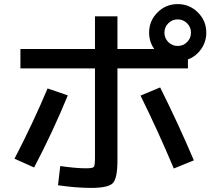

<svg xmlns="http://www.w3.org/2000/svg" viewBox="-20 -870 1040 940"><path d="M555 -535V-85Q555 3 532.5 26.5Q510 50 425 50Q355 50 264 37L275 -57Q352 -46 402 -46Q434 -46 439.5 -53Q445 -60 445 -99V-535H80V-630H445V-790H555V-630H735Q710 -666 710 -710Q710 -768 751 -809Q792 -850 850 -850Q908 -850 949 -809Q990 -768 990 -710Q990 -666 965 -630Q940 -594 900 -579V-535ZM213 -437 312 -403Q238 -223 147 -50L51 -93Q140 -264 213 -437ZM668 -402 764 -442Q854 -262 929 -85L831 -45Q752 -232 668 -402ZM896 -664Q915 -683 915 -710Q915 -737 896 -756Q877 -775 850 -775Q823 -775 804 -756Q785 -737 785 -710Q785 -683 804 -664Q823 -645 850 -645Q877 -645 896 -664Z"/></svg>

Font: M PLUS 1p Medium
Style: Regular
Weight: 500
Version: Version 1.062